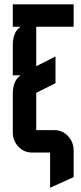

<svg xmlns="http://www.w3.org/2000/svg" viewBox="-20 -715 380 900"><path d="M129.9 0Q92.3 0 66.4 -27.3Q40 -55.2 40 -95.2V-276.9Q40 -310.1 51.8 -333.5Q59.6 -350.1 76.7 -361.8H40V-504.9Q40 -538.1 51.8 -561.5Q59.6 -578.1 76.7 -589.8H40V-694.8H325.2V-589.8H149.9V-404.8L240.2 -450.2V-325.2L149.9 -279.8V-105H234.9Q272.5 -105 298.3 -77.6Q325.2 -49.3 325.2 -9.8V115.2L214.8 165V0Z"/></svg>

Font: Horta
Style: Regular
Weight: 600
Width: 3
Version: Version 0.11